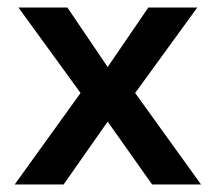

<svg xmlns="http://www.w3.org/2000/svg" viewBox="-20 -490 574 510"><path d="M19 0 194 -243 29 -470H159L266 -312L374 -470H504L339 -243L514 0H384L266 -167L149 0Z"/></svg>

Font: Gantari SemiBold
Style: Regular
Weight: 600
Designer: Anugrah Pasau
Foundry: Lafontype
Version: Version 1.000; ttfautohint (v1.8.3)